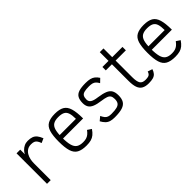

<svg xmlns="http://www.w3.org/2000/svg" viewBox="123 -1770 2753 2753"><g transform="rotate(-45 1500.0 -393.0)"><path d="M113 0V-618H188V-524Q200 -551 223.5 -575.5Q247 -600 280 -616Q313 -632 352 -632Q403 -632 437 -619.5Q471 -607 495 -578Q519 -549 539 -498L472 -468Q459 -505 444 -525.5Q429 -546 407.5 -554.5Q386 -563 352 -563Q305 -563 273.5 -542.5Q242 -522 223 -489Q204 -456 196 -417.5Q188 -379 188 -344V0Z M903 14Q810 14 756.5 -15.5Q703 -45 681 -116Q659 -187 659 -309Q659 -432 681 -502.5Q703 -573 756.5 -602.5Q810 -632 903 -632Q994 -632 1046 -601.5Q1098 -571 1120 -497.5Q1142 -424 1142 -297H688V-366H1065Q1065 -441 1050.5 -484Q1036 -527 1000.5 -545Q965 -563 903 -563Q838 -563 801.5 -540.5Q765 -518 749.5 -465Q734 -412 734 -318Q734 -219 749.5 -161.5Q765 -104 801.5 -79.5Q838 -55 903 -55Q940 -55 967 -63Q994 -71 1017.5 -89.5Q1041 -108 1065 -141L1125 -101Q1095 -57 1064.5 -32Q1034 -7 995.5 3.5Q957 14 903 14Z M1475 14Q1425 14 1390.5 3.5Q1356 -7 1330 -32.5Q1304 -58 1281 -100L1340 -149Q1357 -113 1374 -92.5Q1391 -72 1415 -63.5Q1439 -55 1475 -55Q1548 -55 1588 -66Q1628 -77 1644.5 -102.5Q1661 -128 1661 -172Q1661 -213 1647 -235.5Q1633 -258 1599 -270Q1565 -282 1504 -290Q1427 -300 1380 -319.5Q1333 -339 1312.5 -372.5Q1292 -406 1292 -455Q1292 -521 1314 -560Q1336 -599 1387 -615.5Q1438 -632 1525 -632Q1578 -632 1614 -623Q1650 -614 1676.5 -593Q1703 -572 1727 -535L1672 -482Q1654 -514 1635.5 -531.5Q1617 -549 1591.5 -556Q1566 -563 1525 -563Q1464 -563 1429 -553.5Q1394 -544 1380.5 -520Q1367 -496 1367 -455Q1367 -415 1398 -393Q1429 -371 1507 -361Q1593 -349 1643 -328.5Q1693 -308 1714.5 -271Q1736 -234 1736 -172Q1736 -103 1711 -62.5Q1686 -22 1629.5 -4Q1573 14 1475 14Z M2165 14Q2098 14 2058 -9.5Q2018 -33 2000.5 -83.5Q1983 -134 1983 -216V-554H1859V-623H1983V-800H2058V-623H2266V-554H2058V-216Q2058 -128 2081.5 -91.5Q2105 -55 2165 -55Q2201 -55 2221.5 -60.5Q2242 -66 2253.5 -79.5Q2265 -93 2273 -118L2344 -94Q2330 -53 2309 -29.5Q2288 -6 2253.5 4Q2219 14 2165 14Z M2703 14Q2610 14 2556.5 -15.5Q2503 -45 2481 -116Q2459 -187 2459 -309Q2459 -432 2481 -502.5Q2503 -573 2556.5 -602.5Q2610 -632 2703 -632Q2794 -632 2846 -601.5Q2898 -571 2920 -497.5Q2942 -424 2942 -297H2488V-366H2865Q2865 -441 2850.5 -484Q2836 -527 2800.5 -545Q2765 -563 2703 -563Q2638 -563 2601.5 -540.5Q2565 -518 2549.5 -465Q2534 -412 2534 -318Q2534 -219 2549.5 -161.5Q2565 -104 2601.5 -79.5Q2638 -55 2703 -55Q2740 -55 2767 -63Q2794 -71 2817.5 -89.5Q2841 -108 2865 -141L2925 -101Q2895 -57 2864.5 -32Q2834 -7 2795.5 3.5Q2757 14 2703 14Z"/></g></svg>

Font: Victor Mono
Style: Regular
Weight: 400
Monospace: yes
Designer: Rune Bjørnerås
Version: Version 1.561;gftools[0.9.30]